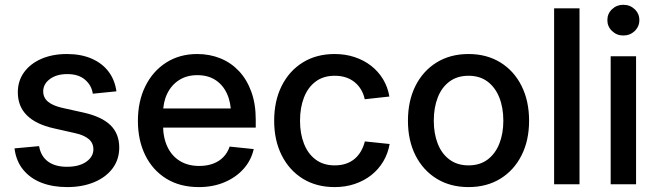

<svg xmlns="http://www.w3.org/2000/svg" viewBox="-20 -762 2715 794"><path d="M257.8 11.7Q198.2 11.7 151.6 -6.3Q105 -24.4 75.7 -60.3Q46.4 -96.2 40 -148.4L141.6 -157.7Q148.9 -115.7 178.5 -94Q208 -72.3 256.8 -72.3Q307.1 -72.3 336.7 -93Q366.2 -113.8 366.2 -144.5Q366.2 -170.9 346.4 -187.3Q326.7 -203.6 290.5 -211.4L202.1 -231.4Q128.4 -248 91.1 -285.2Q53.7 -322.3 53.7 -380.4Q53.7 -427.2 79.3 -462.9Q105 -498.5 150.9 -518.6Q196.8 -538.6 256.8 -538.6Q315.4 -538.6 359.1 -519.5Q402.8 -500.5 429 -465.8Q455.1 -431.2 461.4 -384.3L363.8 -374.5Q358.9 -408.7 332 -432.1Q305.2 -455.6 258.3 -455.6Q213.9 -455.6 186.3 -435.1Q158.7 -414.6 158.7 -384.3Q158.7 -357.9 178.7 -341.3Q198.7 -324.7 237.8 -315.9L325.7 -296.4Q401.4 -279.3 437.3 -243.9Q473.1 -208.5 473.1 -151.9Q473.1 -102.5 445.6 -65.7Q418 -28.8 369.1 -8.5Q320.3 11.7 257.8 11.7Z M802.7 11.7Q724.1 11.7 667.7 -23.2Q611.3 -58.1 580.8 -119.9Q550.3 -181.6 550.3 -262.2Q550.3 -343.3 581.1 -405.5Q611.8 -467.8 667.2 -503.2Q722.7 -538.6 795.4 -538.6Q846.7 -538.6 890.6 -521Q934.6 -503.4 967.5 -468.8Q1000.5 -434.1 1019 -383.5Q1037.6 -333 1037.6 -267.1V-234.4H602.5V-313.5H982.9L935.5 -288.6Q935.5 -337.4 918.9 -374Q902.3 -410.6 871.3 -430.9Q840.3 -451.2 795.9 -451.2Q752.4 -451.2 720.7 -430.9Q689 -410.6 671.6 -375Q654.3 -339.4 654.3 -293.5V-244.6Q654.3 -192.9 672.4 -154.8Q690.4 -116.7 724.1 -96.2Q757.8 -75.7 803.7 -75.7Q835.9 -75.7 861.3 -85.2Q886.7 -94.7 904.1 -112.8Q921.4 -130.9 929.7 -155.8L1029.3 -145.5Q1018.6 -98.6 987.1 -63.5Q955.6 -28.3 908.2 -8.3Q860.8 11.7 802.7 11.7Z M1363.8 11.7Q1288.6 11.7 1232.4 -22.9Q1176.3 -57.6 1145 -119.6Q1113.8 -181.6 1113.8 -262.7Q1113.8 -344.7 1145 -407Q1176.3 -469.2 1232.4 -503.9Q1288.6 -538.6 1363.8 -538.6Q1408.2 -538.6 1446.5 -525.9Q1484.9 -513.2 1514.6 -490Q1544.4 -466.8 1564 -434.6Q1583.5 -402.3 1590.3 -362.8L1488.3 -351.6Q1483.9 -373 1473.4 -390.9Q1462.9 -408.7 1447.3 -421.6Q1431.6 -434.6 1410.9 -441.7Q1390.1 -448.7 1364.3 -448.7Q1317.4 -448.7 1285.4 -424.8Q1253.4 -400.9 1237.1 -358.9Q1220.7 -316.9 1220.7 -262.7Q1220.7 -209.5 1237.1 -167.7Q1253.4 -126 1285.4 -102.1Q1317.4 -78.1 1364.3 -78.1Q1390.1 -78.1 1410.9 -85.2Q1431.6 -92.3 1447 -105.5Q1462.4 -118.7 1472.9 -137Q1483.4 -155.3 1488.8 -177.2L1591.3 -166.5Q1584.5 -127 1564.9 -94.2Q1545.4 -61.5 1515.4 -37.8Q1485.4 -14.2 1446.8 -1.2Q1408.2 11.7 1363.8 11.7Z M1917.5 11.7Q1842.3 11.7 1785.9 -22.9Q1729.5 -57.6 1698.2 -119.4Q1667 -181.2 1667 -262.7Q1667 -344.7 1698.2 -407Q1729.5 -469.2 1785.9 -503.9Q1842.3 -538.6 1917.5 -538.6Q1992.7 -538.6 2049.1 -503.9Q2105.5 -469.2 2136.7 -407Q2168 -344.7 2168 -262.7Q2168 -181.2 2136.7 -119.4Q2105.5 -57.6 2049.1 -22.9Q1992.7 11.7 1917.5 11.7ZM1917.5 -78.1Q1964.4 -78.1 1996.3 -102.1Q2028.3 -126 2044.9 -167.7Q2061.5 -209.5 2061.5 -262.7Q2061.5 -316.9 2044.9 -358.6Q2028.3 -400.4 1996.3 -424.6Q1964.4 -448.7 1917.5 -448.7Q1871.1 -448.7 1838.9 -424.8Q1806.6 -400.9 1790.3 -358.9Q1773.9 -316.9 1773.9 -262.7Q1773.9 -209.5 1790.3 -167.7Q1806.6 -126 1838.9 -102.1Q1871.1 -78.1 1917.5 -78.1Z M2376.5 -727.5V0H2271.5V-727.5Z M2505.4 0V-529.3H2610.4V0ZM2557.6 -615.2Q2530.3 -615.2 2511 -633.8Q2491.7 -652.3 2491.7 -678.7Q2491.7 -705.6 2511 -723.9Q2530.3 -742.2 2557.6 -742.2Q2585.4 -742.2 2604.7 -723.9Q2624 -705.6 2624 -678.7Q2624 -652.3 2604.7 -633.8Q2585.4 -615.2 2557.6 -615.2Z"/></svg>

Font: Inter 24pt Medium
Style: Regular
Weight: 500
Designer: Rasmus Andersson
Foundry: rsms
Version: Version 4.001;git-66647c0bb